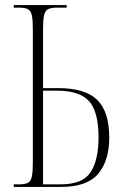

<svg xmlns="http://www.w3.org/2000/svg" viewBox="-20 -734 485 754"><path d="M34 0V-10H54Q78 -10 89.5 -16Q101 -22 105 -40.5Q109 -59 109 -96V-618Q109 -656 105 -674Q101 -692 89.5 -698Q78 -704 54 -704H34V-714H242V-704H204Q180 -704 168.5 -698Q157 -692 153 -674Q149 -656 149 -619V-388H208Q315 -388 362 -341.5Q409 -295 409 -194Q409 -103 365.5 -51.5Q322 0 220 0ZM218 -10Q305 -10 336 -58Q367 -106 367 -194Q367 -296 329.5 -337Q292 -378 203 -378H149V-10Z"/></svg>

Font: Noto Serif Display ExtraCondensed ExtraLight
Style: Regular
Weight: 200
Width: 2
Designer: Monotype Design Team
Foundry: Monotype Imaging Inc.
Version: Version 2.009